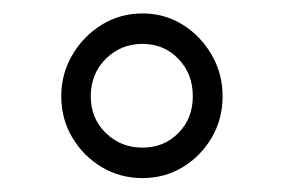

<svg xmlns="http://www.w3.org/2000/svg" viewBox="-20 -741 418 283"><path d="M70.3 -599.1Q70.3 -632.3 86.7 -660.2Q103 -688 130.1 -704.6Q157.2 -721.2 189.9 -721.2Q222.7 -721.2 249.3 -704.6Q275.9 -688 292 -660.2Q308.1 -632.3 308.1 -599.1Q308.1 -565.4 292 -538.1Q275.9 -510.7 249.3 -494.6Q222.7 -478.5 189.9 -478.5Q157.2 -478.5 130.1 -494.6Q103 -510.7 86.7 -538.1Q70.3 -565.4 70.3 -599.1ZM113.8 -599.1Q113.8 -566.4 136 -544.9Q158.2 -523.4 189.9 -523.4Q221.7 -523.4 242.9 -544.9Q264.2 -566.4 264.2 -599.1Q264.2 -632.3 242.9 -654.3Q221.7 -676.3 189.9 -676.3Q158.2 -676.3 136 -654.3Q113.8 -632.3 113.8 -599.1Z"/></svg>

Font: Vazirmatn UI ExtraLight
Style: Regular
Weight: 200
Designer: Saber Rastikerdar
Foundry: Saber Rastikerdar
Version: Version 33.003